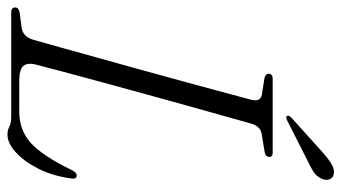

<svg xmlns="http://www.w3.org/2000/svg" viewBox="-221 -684 914 514"><g transform="rotate(90 236.0 -427.0)"><path d="M292.5 0H12Q-1 0 -1 -10.5Q-1 -20 12 -22.5L53.5 -28Q78 -31.5 86 -61Q93.5 -86.5 106.2 -132.8Q119 -179 135 -236.5Q151 -294 168 -355.2Q185 -416.5 200.5 -473.5Q216 -530.5 228 -575.2Q240 -620 246.5 -644.5Q251.5 -667.5 232.5 -671L188 -678Q176.5 -681 176.5 -689Q176.5 -700 190 -700H388Q399 -700 399 -691Q399 -681 386 -678.5L337.5 -670.5Q316.5 -667 309.5 -641Q302.5 -616 289.8 -570.8Q277 -525.5 261.2 -468.8Q245.5 -412 228.8 -351.5Q212 -291 196.8 -234.5Q181.5 -178 169.5 -133.2Q157.5 -88.5 151.5 -64.5Q146.5 -42 156.2 -31.8Q166 -21.5 195 -21.5H277Q328 -21.5 362.2 -53Q396.5 -84.5 433.5 -160.5Q440.5 -175.5 448.5 -175.5Q459.5 -175.5 456.5 -158.5Q449.5 -109.5 430 -71.5Q410.5 -33.5 386.2 -11.8Q362 10 339.5 10Q327.5 10 318 5Q308.5 0 292.5 0ZM385.5 -832.5Q404 -849 418.2 -857.5Q432.5 -866 444.5 -863.5Q456 -861.5 459.2 -851.5Q462.5 -841.5 457.5 -831Q451.5 -817.5 438.8 -809.2Q426 -801 408.5 -793L300 -738Q291.5 -734 289 -739Q287 -743.5 295 -751Z"/></g></svg>

Font: Fraunces 144pt Soft Light
Style: Italic
Weight: 300
Italic angle: -16°
Version: Version 1.000;[b76b70a41]